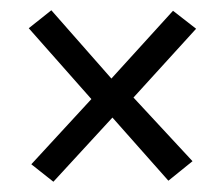

<svg xmlns="http://www.w3.org/2000/svg" viewBox="-20 -389 435 374"><path d="M158 -196 36 -334 80 -369 197 -236 317 -368 362 -333 240 -199 355 -75 308 -37 199 -160 84 -35 41 -69Z"/></svg>

Font: Genos Medium
Style: Regular
Weight: 500
Designer: Robert E. Leuschke
Foundry: Robert E. Leuschke
Version: Version 1.010; ttfautohint (v1.8.3)